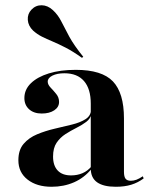

<svg xmlns="http://www.w3.org/2000/svg" viewBox="-20 -692 583 723"><path d="M321.8 -208.9V-301.6Q321.8 -357.3 296.4 -386.7Q271 -416.1 222.6 -416.1Q195.2 -416.1 177.4 -407.3Q159.7 -398.4 159.7 -384.7Q159.7 -373.4 170.6 -362.1Q181.5 -350.8 191.9 -337.9Q202.4 -325 202.4 -308.1Q202.4 -288.7 184.3 -276.6Q166.1 -264.5 137.1 -264.5Q107.3 -264.5 89.5 -280.6Q71.8 -296.8 71.8 -322.6Q71.8 -354.8 96.4 -378.6Q121 -402.4 164.1 -415.7Q207.3 -429 265.3 -429Q363.7 -429 405.2 -385.5Q446.8 -341.9 446.8 -246V-208.9ZM174.2 11.3Q118.5 11.3 83.9 -15.7Q49.2 -42.7 49.2 -88.7Q49.2 -127.4 69 -150.4Q88.7 -173.4 119.8 -186.3Q150.8 -199.2 185.5 -207.3Q220.2 -215.3 251.2 -223Q282.3 -230.6 302.4 -243.5Q322.6 -256.5 322.6 -279L324.2 -263.7Q321 -245.2 304.8 -233.1Q288.7 -221 267.7 -210.5Q246.8 -200 226.6 -187.1Q206.5 -174.2 193.1 -154.4Q179.8 -134.7 179.8 -102.4Q179.8 -68.5 197.2 -50Q214.5 -31.5 247.6 -31.5Q271 -31.5 290.7 -39.9Q310.5 -48.4 325 -66.1V-56.5Q297.6 -22.6 258.9 -5.6Q220.2 11.3 174.2 11.3ZM446.8 -45.2Q446.8 -26.6 452.8 -19Q458.9 -11.3 472.6 -11.3Q483.1 -11.3 494 -15.3Q504.8 -19.4 517.7 -28.2L521 -20.2Q499.2 -4 474.2 3.6Q449.2 11.3 416.1 11.3Q369.4 11.3 345.6 -5.6Q321.8 -22.6 321.8 -57.3V-208.9H446.8ZM288.7 -474.2Q254.8 -498.4 227.4 -512.5Q200 -526.6 177.8 -535.9Q155.6 -545.2 137.9 -554Q120.2 -562.9 104.8 -576.6Q86.3 -594.4 84.7 -616.9Q83.1 -639.5 98.4 -655.6Q114.5 -672.6 137.1 -672.2Q159.7 -671.8 179 -654Q198.4 -636.3 210.9 -611.3Q223.4 -586.3 241.1 -553.6Q258.9 -521 293.5 -478.2Z"/></svg>

Font: Playfair 144pt SemiExpanded ExtraBold
Style: Regular
Weight: 800
Width: 6
Designer: Claus Eggers Sørensen
Foundry: Claus Eggers Sørensen
Version: Version 2.203